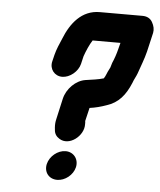

<svg xmlns="http://www.w3.org/2000/svg" viewBox="-53 -749 686 825"><g transform="rotate(5 290.5 -336.0)"><path d="M174 -33C166 2 188 31 224 31C258 31 292 4 300 -30C308 -65 285 -95 250 -95C216 -95 182 -67 174 -33ZM207 -412C240 -412 275 -441 283 -474L291 -508C299 -531 312 -561 324 -579H444L437 -552C432 -531 424 -508 416 -490L410 -470L405 -460C398 -448 394 -432 386 -421C363 -414 336 -411 309 -407C267 -401 228 -362 218 -318L198 -229C195 -217 194 -205 195 -192L196 -182C197 -166 205 -154 218 -146C262 -117 325 -167 323 -218V-228C323 -229 323 -229 322 -230L336 -289C360 -292 386 -299 408 -307C459 -323 488 -359 510 -412C515 -427 524 -441 529 -455C539 -485 553 -519 561 -552L580 -634C583 -649 580 -664 571 -680C562 -696 547 -703 528 -703H344C266 -703 220 -643 193 -575C183 -552 172 -527 166 -503L159 -474C151 -441 174 -412 207 -412Z"/></g></svg>

Font: Electronic
Style: ThkIt
Weight: 900
Version: Version 1.011